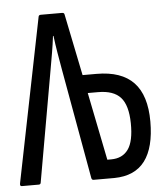

<svg xmlns="http://www.w3.org/2000/svg" viewBox="-50 -699 647 744"><g transform="rotate(-5 273.5 -327.5)"><path d="M5 0Q-3 0 -1 -11L127 -648Q128 -655 136 -655H219Q227 -655 228 -648L277 -408H331Q428 -408 475.5 -358Q523 -308 523 -206Q523 -105 484 -53Q445 -1 365 0H284Q278 0 276 -7L199 -437Q193 -471 187.5 -503.5Q182 -536 178 -569H176Q172 -536 166.5 -504Q161 -472 155 -438L79 -7Q78 0 71 0ZM344 -73H359Q403 -73 425.5 -104.5Q448 -136 447 -206Q446 -276 418.5 -306.5Q391 -337 331 -337H291Z"/></g></svg>

Font: Sofia Sans Extra Condensed Medium
Style: Regular
Weight: 500
Version: Version 4.100